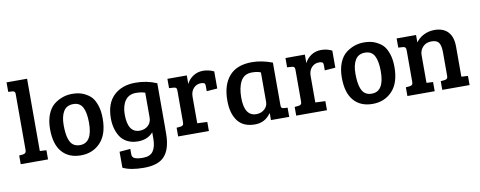

<svg xmlns="http://www.w3.org/2000/svg" viewBox="-74 -1074 4116 1648"><g transform="rotate(-10 1984.5 -249.5)"><path d="M212 -713V-83L269 -80V0H31V-76L64 -79Q93 -82 93 -111V-604Q93 -626 68 -628L33 -630V-713Z M561 -73Q670 -73 670 -249Q670 -338 645.5 -384Q621 -430 563.5 -430Q506 -430 479 -386Q452 -342 452 -266Q452 -125 504 -89Q527 -73 561 -73ZM331 -252Q331 -326 353 -380.5Q375 -435 412 -464Q483 -518 569 -518Q629 -518 670.5 -498.5Q712 -479 735.5 -453.5Q759 -428 775.5 -379.5Q792 -331 792 -265Q792 -127 725 -56Q658 15 553.5 15Q449 15 390 -52.5Q331 -120 331 -252Z M885 181V42L980 34V82Q980 109 1005 118.5Q1030 128 1074 128Q1138 128 1164 89.5Q1190 51 1190 -19V-74Q1142 -18 1057 -18Q1005 -18 965.5 -38Q926 -58 904 -92Q861 -160 861 -252Q861 -383 932 -450.5Q1003 -518 1121 -518Q1219 -518 1306 -481V-110Q1306 -25 1304 -1Q1295 110 1240 162Q1185 214 1068 214Q951 214 885 181ZM1190 -204V-419Q1155 -431 1110 -431Q1049 -431 1016.5 -386Q984 -341 984 -264Q984 -106 1088 -106Q1131 -106 1160.5 -132.5Q1190 -159 1190 -204Z M1465 -112V-389Q1465 -405 1459.5 -411.5Q1454 -418 1440 -419L1398 -422V-503H1567V-428Q1585 -467 1623 -492.5Q1661 -518 1710.5 -518Q1760 -518 1805 -496V-347L1712 -340V-386Q1712 -406 1702 -411Q1691 -416 1675 -416Q1635 -416 1609.5 -387.5Q1584 -359 1584 -315V-83L1671 -79V0H1403V-76L1436 -79Q1451 -81 1458 -87.5Q1465 -94 1465 -112Z M2314 -483V-111Q2314 -95 2319.5 -89Q2325 -83 2339 -82L2371 -80V0H2212V-58L2209 -59Q2159 13 2072 13Q1970 13 1921 -52Q1872 -117 1872 -230Q1872 -366 1938 -442Q2004 -518 2136 -518Q2221 -518 2314 -483ZM2198 -159V-418Q2170 -431 2121 -431Q2054 -431 2024 -377Q1994 -323 1994 -234Q1994 -72 2098 -72Q2142 -72 2170 -98.5Q2198 -125 2198 -159Z M2494 -112V-389Q2494 -405 2488.5 -411.5Q2483 -418 2469 -419L2427 -422V-503H2596V-428Q2614 -467 2652 -492.5Q2690 -518 2739.5 -518Q2789 -518 2834 -496V-347L2741 -340V-386Q2741 -406 2731 -411Q2720 -416 2704 -416Q2664 -416 2638.5 -387.5Q2613 -359 2613 -315V-83L2700 -79V0H2432V-76L2465 -79Q2480 -81 2487 -87.5Q2494 -94 2494 -112Z M3104 -73Q3213 -73 3213 -249Q3213 -338 3188.5 -384Q3164 -430 3106.5 -430Q3049 -430 3022 -386Q2995 -342 2995 -266Q2995 -125 3047 -89Q3070 -73 3104 -73ZM2874 -252Q2874 -326 2896 -380.5Q2918 -435 2955 -464Q3026 -518 3112 -518Q3172 -518 3213.5 -498.5Q3255 -479 3278.5 -453.5Q3302 -428 3318.5 -379.5Q3335 -331 3335 -265Q3335 -127 3268 -56Q3201 15 3096.5 15Q2992 15 2933 -52.5Q2874 -120 2874 -252Z M3396 -423V-503H3565V-438Q3591 -475 3634 -496.5Q3677 -518 3727 -518Q3803 -518 3844.5 -474.5Q3886 -431 3886 -344V-83L3943 -80V0H3705V-76L3738 -79Q3753 -81 3760 -87.5Q3767 -94 3767 -112V-318Q3767 -373 3750 -399.5Q3733 -426 3685.5 -426Q3638 -426 3610 -396Q3582 -366 3582 -325V-83L3639 -80V0H3401V-76L3434 -79Q3449 -81 3456 -87.5Q3463 -94 3463 -112V-389Q3463 -419 3438 -420Z"/></g></svg>

Font: Bree Serif
Style: Regular
Weight: 400
Designer: Veronika Burian, Jos Scaglione
Foundry: TypeTogether
Version: Version 1.001